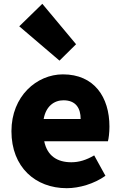

<svg xmlns="http://www.w3.org/2000/svg" viewBox="-20 -973 636 1007"><path d="M330 14C396 14 474 -9 533 -51L474 -158C433 -134 395 -122 354 -122C282 -122 228 -154 212 -232H546C550 -246 554 -277 554 -309C554 -464 474 -583 310 -583C173 -583 40 -469 40 -285C40 -96 166 14 330 14ZM209 -349C221 -416 264 -447 313 -447C378 -447 403 -405 403 -349ZM292 -655 379 -741 202 -953 81 -835Z"/></svg>

Font: Noto Sans CJK HK Black
Style: Regular
Weight: 900
Designer: Ryoko NISHIZUKA 西塚涼子 (kana, bopomofo & ideographs); Paul D. Hunt (Latin, Greek & Cyrillic); Sandoll Communications 산돌커뮤니
Foundry: Adobe
Version: Version 2.004;hotconv 1.0.118;makeotfexe 2.5.65603